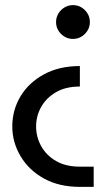

<svg xmlns="http://www.w3.org/2000/svg" viewBox="-20 -540 431 750"><path d="M292 190Q211 190 152 157.5Q93 125 60.5 70.5Q28 16 28 -46Q28 -110 60 -163.5Q92 -217 151.5 -249.5Q211 -282 292 -282V-202Q237 -202 199 -180Q161 -158 141 -122.5Q121 -87 121 -46Q121 -5 141 31Q161 67 199 89Q237 111 292 111H346V190ZM265 -520Q292 -520 311.5 -500.5Q331 -481 331 -454Q331 -427 311.5 -407.5Q292 -388 265 -388Q238 -388 218.5 -407.5Q199 -427 199 -454Q199 -472 208 -487Q217 -502 232 -511Q247 -520 265 -520Z"/></svg>

Font: MuseoModerno SemiBold
Style: Regular
Weight: 400
Version: Version 1.001